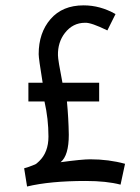

<svg xmlns="http://www.w3.org/2000/svg" viewBox="-20 -676 516 710"><path d="M425.8 6.8Q374 -6.8 296.9 -6.8Q165 -6.8 80.1 13.7L69.3 -53.7Q85 -57.6 108.4 -67.4Q114.3 -69.3 125 -80.1Q159.2 -113.3 159.2 -170.9Q159.2 -236.3 144.5 -300.8H85V-370.1H137.7Q123 -460 123 -475.6Q123 -554.7 167 -605.5Q210.9 -656.2 289.1 -656.2Q350.6 -656.2 407.2 -624L377 -563.5Q317.4 -592.8 294.9 -591.8Q249 -591.8 219.7 -553.7Q193.4 -519.5 194.3 -471.7Q194.3 -455.1 210.9 -370.1H346.7V-300.8H227.5Q233.4 -240.2 234.4 -177.7Q234.4 -100.6 204.1 -76.2Q283.2 -86.9 313.5 -86.9Q381.8 -86.9 442.4 -70.3Z"/></svg>

Font: Puritan
Style: Regular
Weight: 400
Version: 2.0a